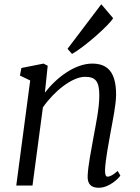

<svg xmlns="http://www.w3.org/2000/svg" viewBox="-20 -864 652 894"><path d="M55.7 0H131.3L179.7 -363.8C232.4 -440.4 316.9 -506.3 375.5 -506.3C424.3 -506.3 442.4 -486.3 442.4 -419.4C442.4 -358.4 425.3 -280.3 415 -223.1C405.3 -168.5 390.1 -92.8 388.2 -46.9C385.7 -5.4 406.2 10.3 439.5 10.3C489.7 10.3 533.2 -34.7 540.5 -46.4L527.8 -67.9C507.8 -49.8 492.2 -41.5 480.5 -41.5C471.2 -41.5 468.3 -54.7 469.2 -76.7C472.2 -127 485.8 -196.8 494.6 -246.6C504.4 -301.3 520.5 -375 520.5 -423.8C520.5 -531.7 478 -567.9 409.2 -567.9C330.6 -567.9 244.6 -504.9 189 -432.6L202.1 -558.1L182.6 -567.9L79.6 -547.4L72.8 -512.2L120.6 -489.3ZM315.4 -612.8C374.5 -646 488.3 -747.1 506.8 -779.3L451.7 -844.2L294.4 -636.7Z"/></svg>

Font: Merriweather
Style: Light Italic
Weight: 300
Italic angle: -7.5°
Designer: Eben Sorkin
Foundry: Eben Sorkin
Version: Version 1.001